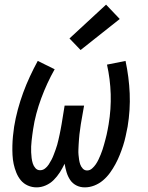

<svg xmlns="http://www.w3.org/2000/svg" viewBox="-20 -801 640 829"><path d="M138 8Q118 8 100 0Q82 -8 70 -22.5Q58 -37 50.5 -55.5Q43 -74 39 -93Q35 -112 34 -132Q33 -152 33.5 -172.5Q34 -193 36 -213.5Q38 -234 41 -254Q47 -291 57 -328Q67 -365 80 -400.5Q93 -436 109 -470.5Q125 -505 143 -538L216 -502Q199 -472 184.5 -440.5Q170 -409 158 -376.5Q146 -344 137 -310.5Q128 -277 123 -243Q121 -231 119.5 -218.5Q118 -206 116.5 -193.5Q115 -181 114.5 -168.5Q114 -156 114.5 -143.5Q115 -131 116.5 -119Q118 -107 121.5 -95.5Q125 -84 133 -75Q141 -66 153 -66Q165 -66 174.5 -73.5Q184 -81 190.5 -91Q197 -101 202.5 -111.5Q208 -122 212 -133Q216 -144 220 -154.5Q224 -165 227 -176Q230 -187 232.5 -198Q235 -209 237.5 -220.5Q240 -232 242 -243Q244 -254 246 -265L259 -345H343L329 -265Q328 -254 326 -243Q324 -232 323 -221Q322 -210 321 -198.5Q320 -187 319.5 -176Q319 -165 318.5 -154Q318 -143 319 -132.5Q320 -122 321.5 -111.5Q323 -101 326.5 -91Q330 -81 337.5 -73Q345 -65 356 -65Q368 -65 377.5 -73.5Q387 -82 393.5 -91.5Q400 -101 405 -111.5Q410 -122 414.5 -133Q419 -144 422.5 -154.5Q426 -165 429 -176Q432 -187 435 -198Q438 -209 440.5 -220Q443 -231 445 -242Q447 -253 449 -264Q460 -330 458 -394.5Q456 -459 442 -522L522 -538Q537 -468 540 -397.5Q543 -327 531 -254Q527 -234 522.5 -213Q518 -192 511.5 -172Q505 -152 497 -132Q489 -112 478.5 -92.5Q468 -73 455 -55Q442 -37 425 -22.5Q408 -8 387.5 0Q367 8 346 8Q326 8 309.5 -0.5Q293 -9 283 -24Q273 -39 267.5 -57Q262 -75 259 -94Q250 -75 238.5 -57Q227 -39 212 -24Q197 -9 177.5 -0.5Q158 8 138 8ZM328 -585 280 -635 438 -781 497 -719Z"/></svg>

Font: Iosevka Curly Extended Oblique
Style: Regular
Weight: 400
Width: 7
Italic angle: -9°
Monospace: yes
Designer: Belleve Invis
Foundry: Belleve Invis
Version: Version 11.1.0; ttfautohint (v1.8.3)